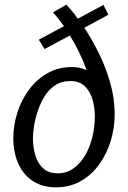

<svg xmlns="http://www.w3.org/2000/svg" viewBox="-20 -792 548 822"><path d="M288 -505Q306 -505 321.5 -501.5Q337 -498 351 -492Q321 -573 279 -640L171 -582L146 -622L254 -680Q242 -697 230 -712Q218 -727 207 -739L264 -772Q274 -761 287 -746Q300 -731 313 -712L423 -771L444 -729L341 -673Q373 -625 402.5 -565.5Q432 -506 451.5 -439Q471 -372 471 -302Q471 -243 453.5 -187Q436 -131 403.5 -86.5Q371 -42 324.5 -16Q278 10 220 10Q160 10 119 -18Q78 -46 57.5 -93.5Q37 -141 37 -199Q37 -257 55 -312Q73 -367 106 -410.5Q139 -454 185 -479.5Q231 -505 288 -505ZM280 -445Q243 -445 215.5 -426.5Q188 -408 170 -378Q152 -348 141 -314.5Q130 -281 125.5 -250.5Q121 -220 121 -200Q121 -164 130.5 -129.5Q140 -95 163.5 -72.5Q187 -50 227 -50Q265 -50 294.5 -71Q324 -92 344.5 -127Q365 -162 375.5 -205.5Q386 -249 386 -293Q386 -330 376.5 -364.5Q367 -399 344 -422Q321 -445 280 -445Z"/></svg>

Font: Rosario Light
Style: Italic
Weight: 300
Italic angle: -8.05°
Designer: Hector Gatti
Foundry: Omnibus Type
Version: Version 1.101; ttfautohint (v1.8.1.43-b0c9)